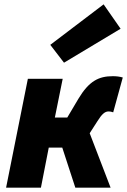

<svg xmlns="http://www.w3.org/2000/svg" viewBox="-20 -862 584 882"><path d="M8 0H168L204 -184H266L326 0H488L392 -250L428 -306C448 -338 462 -350 478 -350C488 -350 494 -348 500 -346L544 -506C530 -510 516 -512 498 -512C434 -512 389 -490 340 -408L289 -322H232L268 -500H108ZM274 -574 534 -730 456 -842 211 -656Z"/></svg>

Font: Source Sans Pro Black
Style: Italic
Weight: 900
Italic angle: -11°
Designer: Paul D. Hunt
Foundry: Adobe Systems Incorporated
Version: Version 3.006;hotconv 1.0.111;makeotfexe 2.5.65597